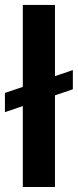

<svg xmlns="http://www.w3.org/2000/svg" viewBox="-25 -747 311 767"><path d="M266 -467 194.6 -442.8V-727.3H66.1V-399.9L-5.3 -375.7V-299L66.1 -323.2V0H194.6V-366.1L266 -390.3Z"/></svg>

Font: RA Gorm Semi Bold
Style: Regular
Weight: 600
Designer: Rasmus Andersson
Foundry: rsms
Version: Version 3.000;hotconv 1.0.109;makeotfexe 2.5.65596